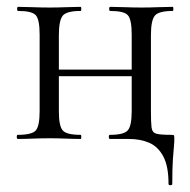

<svg xmlns="http://www.w3.org/2000/svg" viewBox="-20 -406 556 561"><path d="M472.4 131.2Q472.4 79.6 457.1 51Q441.8 22.4 416 11.2Q390.2 0 356.2 0H301Q298 0 298 -6Q298 -12 301 -12Q341.6 -12 353.2 -25Q364.8 -38 364.8 -81V-305Q364.8 -349 353.6 -361.5Q342.4 -374 302 -374Q299 -374 299 -380Q299 -386 302 -386Q320.6 -386 344.7 -385Q368.8 -384 394.4 -384Q418.2 -384 442.2 -385Q466.2 -386 484.6 -386Q486.6 -386 486.6 -380Q486.6 -374 484.6 -374Q443.4 -374 432.2 -360Q421 -346 421 -303V-81Q421 -48.2 422.8 -33.6Q424.6 -19 436.5 -15.5Q448.4 -12 479.8 -12Q487.3 -12 488.3 -10.5Q489.4 -9 489.4 0Q489.4 10 488.1 23.1Q486.8 36.2 485.1 60.5Q483.4 84.8 483.4 131.2Q483.4 135.2 477.9 135.2Q472.4 135.2 472.4 131.2ZM32 0Q29 0 29 -6Q29 -12 32 -12Q73.4 -12 84.6 -25Q95.8 -38 95.8 -81V-305Q95.8 -349 84.6 -361.5Q73.4 -374 33 -374Q30 -374 30 -380Q30 -386 33 -386Q51.6 -386 75.7 -385Q99.8 -384 125.4 -384Q149.2 -384 173.2 -385Q197.2 -386 215.6 -386Q217.6 -386 217.6 -380Q217.6 -374 215.6 -374Q174.4 -374 163.2 -360Q152 -346 152 -303V-81Q152 -38 163.2 -25Q174.4 -12 215.6 -12Q217.6 -12 217.6 -6Q217.6 0 215.6 0Q196.2 0 172.7 -1Q149.2 -2 125.4 -2Q99.7 -2 75.6 -1Q51.5 0 32 0ZM122.4 -183.4V-202.6H391.4V-183.4Z"/></svg>

Font: Cormorant Infant Light
Style: Regular
Weight: 300
Designer: Christian Thalmann (Catharsis Fonts)
Foundry: Catharsis Fonts
Version: Version 4.001